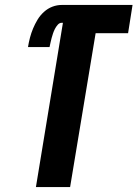

<svg xmlns="http://www.w3.org/2000/svg" viewBox="-20 -755 555 775"><path d="M125 0 234 -663H229Q220 -663 213 -655Q206 -647 201.5 -638Q197 -629 194 -620Q191 -611 188.5 -602Q186 -593 184 -583.5Q182 -574 180 -565H93Q96 -584 101 -603Q106 -622 113.5 -640Q121 -658 131.5 -675.5Q142 -693 157.5 -707Q173 -721 191.5 -728Q210 -735 229 -735H515L497 -621H366L263 0Z"/></svg>

Font: Iosevka Heavy Oblique
Style: Regular
Weight: 900
Italic angle: -9°
Monospace: yes
Designer: Belleve Invis
Foundry: Belleve Invis
Version: Version 32.5.0; ttfautohint (v1.8.4)